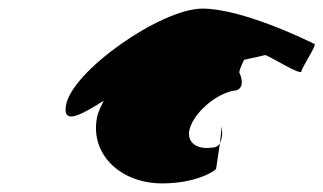

<svg xmlns="http://www.w3.org/2000/svg" viewBox="-20 -720 751 446"><path d="M133 -474C126 -428 171 -455 221 -486C214 -472 207 -458 205 -445C190 -362 259 -294 357 -294C434 -294 479 -322 482 -328L491 -388C488 -381 481 -377 471 -377C432 -372 408 -394 424 -430C439 -465 483 -501 521 -509C552 -510 540 -544 536 -551C535 -554 540 -567 547 -581L596 -592C603 -592 678 -544 680 -554C682 -565 718 -618 710 -618C710 -618 548 -700 450 -700C354 -700 145 -554 133 -474ZM495 -426 491 -388C499 -402 495 -426 495 -426Z"/></svg>

Font: Ampere
Style: ExtIta
Weight: 400
Version: Version 1